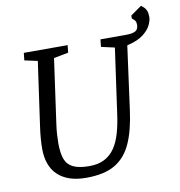

<svg xmlns="http://www.w3.org/2000/svg" viewBox="-86 -855 884 945"><g transform="rotate(-10 356.0 -382.5)"><path d="M270 11Q221 11 185.5 -1.5Q150 -14 126.5 -37Q103 -60 91.5 -93Q80 -126 80 -166Q80 -218 89 -279L134 -597L69 -611L73 -648H292L288 -611L215 -597L170 -276Q166 -248 164.5 -224Q163 -200 163 -179Q163 -131 174 -101Q185 -71 214 -57Q243 -43 295 -43Q339 -43 370 -59Q401 -75 421.5 -105Q442 -135 454.5 -178.5Q467 -222 474 -276L519 -596L452 -611L456 -648H584Q616 -648 631 -656.5Q646 -665 646 -688Q646 -701 641 -708Q636 -715 626 -722V-737L681 -776Q688 -771 695 -764.5Q702 -758 707 -746.5Q712 -735 712 -714Q712 -700 702 -677Q692 -654 664 -631.5Q636 -609 581 -596L538 -279Q525 -181 496.5 -117Q468 -53 414.5 -21Q361 11 270 11Z"/></g></svg>

Font: Faustina
Style: Italic
Weight: 400
Italic angle: -8°
Designer: Alfonso Garcia
Foundry: http://www.omnibus-type.com
Version: Version 1.200